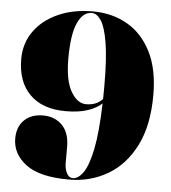

<svg xmlns="http://www.w3.org/2000/svg" viewBox="-52 -757 726 815"><g transform="rotate(5 311.0 -350.0)"><path d="M271.5 10Q146 10 87.8 -34.2Q29.5 -78.5 29.5 -144Q29.5 -193.5 59 -222.5Q88.5 -251.5 139.5 -251.5Q189.5 -251.5 220.8 -219.5Q252 -187.5 252 -128V-57Q252 -35 261.2 -16.2Q270.5 2.5 287.5 2.5Q311 2.5 332.2 -28Q353.5 -58.5 368 -130Q382.5 -201.5 386 -324.5Q364.5 -304 326.5 -291Q288.5 -278 232 -278Q133.5 -278 79.5 -331.8Q25.5 -385.5 25.5 -482.5Q25.5 -549.5 62 -600.8Q98.5 -652 163 -681Q227.5 -710 311.5 -710Q393.5 -710 458.2 -673Q523 -636 560.2 -562.2Q597.5 -488.5 597.5 -378.5Q597.5 -249 554 -162.8Q510.5 -76.5 436.5 -33.2Q362.5 10 271.5 10ZM224.5 -501Q224.5 -408.5 251.5 -361.8Q278.5 -315 316.5 -315Q361 -315 386.5 -343.5Q387 -370.5 387 -399Q387 -516 376 -582.2Q365 -648.5 347 -675.8Q329 -703 307 -703Q269 -703 246.8 -653.2Q224.5 -603.5 224.5 -501Z"/></g></svg>

Font: Fraunces 144pt Black
Style: Regular
Weight: 900
Version: Version 1.000;[0bf87f6ff]